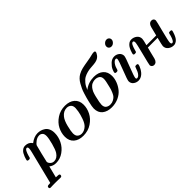

<svg xmlns="http://www.w3.org/2000/svg" viewBox="56 -1555 2609 2609"><g transform="rotate(-45 1361.0 -250.0)"><path d="M23.9 173.8Q23.9 147 54.2 147H57.1Q65.9 147 85.9 145Q87.9 136.2 93 117.7Q98.1 99.1 100.1 89.8L204.1 -326.2Q215.3 -371.1 214.8 -388.2Q214.8 -418 195.8 -418Q177.7 -418 163.3 -389.9Q148.9 -361.8 139.9 -327.9Q130.9 -293.9 129.9 -292Q124 -282.2 106.9 -282.2Q77.1 -282.2 77.1 -297.9Q77.1 -300.8 80.6 -315.4Q84 -330.1 93 -354Q102.1 -377.9 115 -400.4Q127.9 -422.9 150.9 -439Q173.8 -455.1 202.1 -455.1Q271 -455.1 304.2 -401.9Q373 -456.1 442.9 -456.1Q470.7 -456.1 497.8 -448.5Q524.9 -440.9 551.5 -423.3Q578.1 -405.8 594 -372.3Q609.9 -338.9 609.9 -292Q609.9 -218.8 576.4 -150.4Q543 -82 478 -35.4Q413.1 11.2 334 11.2Q276.9 11.2 235.8 -22.9L193.8 145Q217.8 147 231 147Q261.7 147 262.2 166Q262.2 193.8 234.9 193.8Q231.9 193.8 218.5 193.4Q205.1 192.9 181.6 192.4Q158.2 191.9 130.9 191.9Q101.1 191.9 82.5 192.4Q64 192.9 56.9 193.4Q49.8 193.8 47.9 193.8Q23.9 193.8 23.9 173.8ZM254.9 -92.8Q254.9 -70.8 276.9 -47.9Q298.8 -24.9 333 -24.9Q390.1 -24.9 431.2 -86.9Q455.1 -124 478.5 -211.9Q502 -299.8 502 -342.8Q502 -383.8 481.9 -401.4Q461.9 -418.9 438 -418.9Q397.9 -418.9 362.5 -392.6Q327.1 -366.2 316.9 -345.2Q314 -340.3 284.4 -219Q254.9 -97.7 254.9 -92.8Z M669.9 -158.2Q669.9 -229 703.9 -295.9Q737.8 -362.8 808.3 -409.4Q878.9 -456.1 968.8 -456.1Q1054.7 -456.1 1106.9 -411.1Q1159.2 -366.2 1159.2 -286.1Q1159.2 -216.3 1125.5 -149.7Q1091.8 -83 1021.5 -35.9Q951.2 11.2 858.9 11.2Q772 11.2 720.9 -33.4Q669.9 -78.1 669.9 -158.2ZM779.8 -112.8Q779.8 -65.9 804.4 -45.4Q829.1 -24.9 861.8 -24.9Q911.6 -24.9 956.1 -64.9Q989.3 -95.7 1012.2 -161.9Q1035.2 -228 1042 -272Q1048.8 -315.9 1048.8 -332Q1048.8 -378.9 1023.9 -398.9Q999 -418.9 965.8 -418.9Q901.9 -418.9 856 -361.8Q821.8 -319.8 800.8 -234.9Q779.8 -149.9 779.8 -112.8Z M1218.8 -151.9Q1218.8 -185.1 1237.8 -264.2Q1247.6 -305.2 1253.7 -326.7Q1259.8 -348.1 1272.7 -390.1Q1285.6 -432.1 1298.6 -459Q1311.5 -485.8 1329.6 -518.8Q1347.7 -551.8 1370.6 -575.4Q1393.6 -599.1 1419.9 -613.8Q1457 -634.8 1501 -645.3Q1544.9 -655.8 1608.9 -665.8Q1672.9 -675.8 1721.7 -689Q1740.7 -693.8 1754.9 -693.8H1759.8Q1782.7 -693.8 1782.7 -678.2Q1782.7 -660.2 1760.7 -630.6Q1738.8 -601.1 1700.7 -587.9Q1678.7 -580.1 1644.3 -576.7Q1609.9 -573.2 1579.8 -571.5Q1549.8 -569.8 1513.2 -560.3Q1476.6 -550.8 1446.8 -534.4Q1417 -518.1 1387 -481.9Q1356.9 -445.8 1335.9 -392.1Q1418 -456.1 1522.9 -456.1Q1609.9 -456.1 1659.4 -411.6Q1709 -367.2 1709 -288.1Q1709 -238.3 1689.5 -186.5Q1669.9 -134.8 1633.8 -89.8Q1597.7 -44.9 1537.6 -16.8Q1477.5 11.2 1405.8 11.2Q1321.8 11.2 1270.3 -30.3Q1218.8 -71.8 1218.8 -151.9ZM1329.6 -112.8Q1329.6 -67.9 1355.7 -48.8Q1381.8 -29.8 1417 -29.8Q1451.2 -29.8 1478 -44.4Q1504.9 -59.1 1519.8 -75Q1534.7 -90.8 1548.8 -123.3Q1563 -155.8 1566.9 -169.4Q1570.8 -183.1 1578.6 -214.8Q1601.6 -302.7 1601.6 -338.9Q1601.6 -381.8 1574.7 -400.4Q1547.9 -418.9 1512.7 -418.9Q1493.7 -418.9 1477.3 -415Q1460.9 -411.1 1447.8 -404.5Q1434.6 -397.9 1423.1 -387Q1411.6 -376 1403.8 -366.5Q1396 -356.9 1388.4 -343Q1380.9 -329.1 1376.2 -319.6Q1371.6 -310.1 1367.2 -294.9Q1362.8 -279.8 1360.8 -273.4Q1358.9 -267.1 1355.7 -254.6Q1352.5 -242.2 1352.5 -241.2Q1329.6 -147 1329.6 -112.8Z M1761.7 -298.8Q1761.7 -314 1777.1 -348.9Q1792.5 -383.8 1830.6 -419.9Q1868.7 -456.1 1914.6 -456.1Q1957.5 -456.1 1988 -430.4Q2018.6 -404.8 2018.6 -365.2Q2018.6 -341.3 1965.1 -205.6Q1911.6 -69.8 1911.6 -44.9Q1911.6 -25.9 1927.7 -25.9Q1947.8 -25.9 1966.1 -45.4Q1984.4 -64.9 1993.9 -87.4Q2003.4 -109.9 2011.5 -131.8Q2019.5 -153.8 2020.5 -154.8Q2026.4 -161.6 2041.5 -162.1H2047.4Q2071.3 -162.1 2071.8 -146Q2071.8 -139.2 2066.2 -122.1Q2060.5 -105 2047.6 -82Q2034.7 -59.1 2017.6 -38.6Q2000.5 -18.1 1974.6 -3.4Q1948.7 11.2 1919.4 11.2Q1878.4 11.2 1846.9 -12.9Q1815.4 -37.1 1815.4 -79.1Q1815.4 -103 1868.9 -238.5Q1922.4 -374 1922.4 -398.9Q1922.4 -418 1905.8 -418Q1880.9 -418 1854.5 -382.8Q1839.4 -361.8 1831.1 -340.8Q1822.8 -319.8 1820.6 -308.3Q1818.4 -296.9 1812.5 -289.6Q1806.6 -282.2 1792.5 -282.2H1787.6Q1761.7 -281.7 1761.7 -298.8ZM1935.5 -625Q1935.5 -651.9 1957 -672.4Q1978.5 -692.9 2005.4 -692.9Q2026.4 -692.9 2040.5 -679Q2054.7 -665 2054.7 -645Q2054.7 -620.1 2033.7 -598.6Q2012.7 -577.1 1984.4 -577.1Q1963.4 -577.1 1949.5 -590.6Q1935.5 -604 1935.5 -625Z M2116.7 -298.8Q2116.7 -301.8 2120.1 -316.9Q2123.5 -332 2133.1 -356Q2142.6 -379.9 2156 -401.4Q2169.4 -422.9 2191.9 -439Q2214.4 -455.1 2241.7 -455.1Q2286.6 -455.1 2321 -428Q2355.5 -400.9 2355.5 -356Q2355.5 -334 2333.5 -253.9H2520.5L2521.5 -254.9Q2524.4 -269 2553.7 -382.8Q2569.8 -443.8 2618.7 -443.8Q2637.7 -443.8 2650.1 -432.4Q2662.6 -420.9 2662.6 -401.9Q2662.6 -388.7 2623 -235.8Q2583.5 -83 2583.5 -56.2Q2583.5 -26.4 2602.5 -25.9Q2608.4 -25.9 2615 -30Q2621.6 -34.2 2626 -40Q2630.4 -45.9 2635.5 -55.9Q2640.6 -65.9 2644 -74Q2647.5 -82 2651.1 -93.5Q2654.8 -105 2656.7 -111.6Q2658.7 -118.2 2661.1 -128.2Q2663.6 -138.2 2663.6 -139.2Q2667.5 -155.3 2673.1 -158.7Q2678.7 -162.1 2697.8 -162.1Q2721.7 -162.1 2721.7 -146Q2721.7 -143.1 2718 -128.4Q2714.4 -113.8 2704.8 -89.4Q2695.3 -64.9 2682.4 -43Q2669.4 -21 2646.5 -4.9Q2623.5 11.2 2596.7 11.2Q2551.8 11.2 2517.1 -15.9Q2482.4 -43 2482.4 -87.9Q2482.4 -102.1 2511.7 -217.8H2324.7Q2323.7 -211.9 2320.1 -199Q2316.4 -186 2306.4 -147.5Q2296.4 -108.9 2282.7 -50.8Q2266.6 11.2 2217.8 11.2Q2199.7 11.2 2186 -1Q2172.4 -13.2 2172.4 -30.8Q2172.4 -43.9 2213.4 -203.4Q2254.4 -362.8 2254.4 -387.2Q2254.4 -418 2235.4 -418Q2216.3 -418 2202.4 -389.4Q2188.5 -360.8 2179.4 -326.9Q2170.4 -293 2168.5 -290Q2162.6 -282.2 2141.6 -282.2Q2116.7 -281.7 2116.7 -298.8Z"/></g></svg>

Font: CMU Serif
Style: BoldItalic
Weight: 700
Italic angle: -14.04°
Version: Version 0.7.0